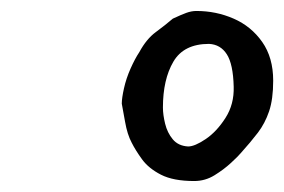

<svg xmlns="http://www.w3.org/2000/svg" viewBox="-20 -749 518 350"><path d="M334 -419Q296 -419 273.5 -430.5Q251 -442 239 -458.5Q227 -475 220 -489Q212 -504 208 -527Q204 -550 202 -560Q202 -570 206 -588Q210 -606 218 -624Q226 -642 234 -654Q247 -678 264 -690.5Q281 -703 295 -715Q310 -722 319.5 -725.5Q329 -729 338 -729Q374 -729 406 -715Q438 -701 458 -672.5Q478 -644 478 -602Q478 -568 470.5 -546Q463 -524 450 -507Q437 -490 419 -470Q414 -464 401 -452Q388 -440 371 -429.5Q354 -419 334 -419ZM323 -482Q335 -482 355 -495.5Q375 -509 391 -534Q407 -559 406 -591Q405 -632 393.5 -650Q382 -668 361 -669Q315 -669 296 -636.5Q277 -604 277 -553Q277 -540 281 -523.5Q285 -507 295 -495Q305 -483 323 -482Z"/></svg>

Font: Caveat Medium
Style: Regular
Weight: 500
Designer: Pablo Impallari
Foundry: Pablo Impallari
Version: Version 2.000